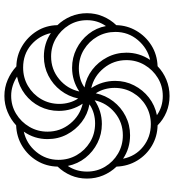

<svg xmlns="http://www.w3.org/2000/svg" viewBox="20 -782 772 851"><g transform="rotate(90 405.5 -357.0)"><path d="M406 9Q368 9 334.5 -5.5Q301 -20 275 -44Q226 -45 185 -69.5Q144 -94 118.5 -134.5Q93 -175 92 -226Q67 -252 53 -285.5Q39 -319 39 -357Q39 -394 53 -427.5Q67 -461 92 -487Q93 -535 117 -576Q141 -617 181.5 -642.5Q222 -668 274 -670Q300 -695 334 -709Q368 -723 406 -723Q444 -723 477.5 -709Q511 -695 536 -670Q585 -669 626 -645Q667 -621 692 -580Q717 -539 719 -488Q744 -462 758 -428.5Q772 -395 772 -357Q772 -319 758 -286Q744 -253 719 -227Q718 -177 693.5 -136Q669 -95 628 -70Q587 -45 536 -43Q510 -19 476.5 -5Q443 9 406 9ZM371 -376Q339 -424 339 -482Q339 -527 359 -566Q379 -605 413 -631.5Q447 -658 491 -667Q454 -693 406 -693Q362 -693 326 -671Q290 -649 268.5 -612.5Q247 -576 247 -532Q247 -475 282.5 -431.5Q318 -388 371 -376ZM394 -396Q403 -439 429.5 -473.5Q456 -508 495 -528Q534 -548 580 -548Q638 -548 684 -517Q673 -572 630.5 -606Q588 -640 531 -640Q486 -640 449.5 -618.5Q413 -597 391.5 -560.5Q370 -524 370 -479Q370 -457 376 -435.5Q382 -414 394 -396ZM284 -321Q306 -321 328 -327Q350 -333 368 -346Q324 -354 289.5 -380.5Q255 -407 234.5 -446.5Q214 -486 214 -532Q214 -589 246 -637Q194 -625 158 -582.5Q122 -540 122 -483Q122 -439 143 -402.5Q164 -366 200.5 -343.5Q237 -321 284 -321ZM716 -272Q741 -309 741 -357Q741 -401 719.5 -437Q698 -473 661.5 -494.5Q625 -516 580 -516Q523 -516 480 -480.5Q437 -445 425 -391Q473 -423 530 -423Q575 -423 614 -403.5Q653 -384 680 -350Q707 -316 716 -272ZM231 -198Q288 -198 331 -233.5Q374 -269 386 -323Q338 -291 281 -291Q236 -291 197 -310.5Q158 -330 131 -364Q104 -398 96 -441Q70 -404 70 -357Q70 -313 92 -277Q114 -241 150.5 -219.5Q187 -198 231 -198ZM564 -77Q618 -89 653.5 -132Q689 -175 689 -231Q689 -275 668 -311.5Q647 -348 610.5 -370.5Q574 -393 527 -393Q505 -393 483.5 -387Q462 -381 443 -368Q487 -360 521.5 -333.5Q556 -307 576.5 -268Q597 -229 597 -182Q597 -124 564 -77ZM405 -21Q449 -21 485 -43Q521 -65 542.5 -101.5Q564 -138 564 -182Q564 -239 528.5 -282.5Q493 -326 440 -338Q472 -290 472 -232Q472 -187 452.5 -148Q433 -109 398.5 -82.5Q364 -56 320 -47Q338 -35 360 -28Q382 -21 405 -21ZM280 -74Q325 -74 361.5 -95.5Q398 -117 419.5 -153.5Q441 -190 441 -235Q441 -257 435 -278.5Q429 -300 417 -318Q408 -275 381.5 -240.5Q355 -206 316 -186Q277 -166 231 -166Q173 -166 127 -197Q139 -144 180 -109Q221 -74 280 -74Z"/></g></svg>

Font: Noto Sans Armenian SemiCondensed ExtraLight
Style: Regular
Weight: 200
Width: 4
Designer: Monotype Design Team
Foundry: Monotype Imaging Inc.
Version: Version 2.008; ttfautohint (v1.8.4.7-5d5b)